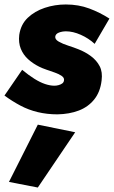

<svg xmlns="http://www.w3.org/2000/svg" viewBox="-21 -490 509 858"><path d="M78 -178 -1 -63Q33 -38 69.5 -18.5Q106 1 147.5 11Q189 21 236 21Q289 20 331 4Q373 -12 400 -45.5Q427 -79 433 -130Q438 -168 424.5 -194Q411 -220 385.5 -239Q360 -258 329 -270Q309 -278 284 -286Q259 -294 241.5 -304Q224 -314 226 -327Q228 -339 242.5 -344.5Q257 -350 274 -350Q305 -350 340 -334.5Q375 -319 402 -294L468 -407Q426 -434 378 -452Q330 -470 273 -470Q224 -470 179 -455Q134 -440 103 -410.5Q72 -381 65 -334Q61 -299 72 -272Q83 -245 104.5 -225.5Q126 -206 154 -192Q168 -185 187 -178.5Q206 -172 224.5 -165.5Q243 -159 255 -150.5Q267 -142 265 -131Q264 -122 257 -117Q250 -112 240.5 -109.5Q231 -107 222 -107Q203 -107 180.5 -114.5Q158 -122 132.5 -138Q107 -154 78 -178ZM148 67 19 323 148 348 315 101Z"/></svg>

Font: Jost ExtraBold
Style: Italic
Weight: 800
Italic angle: -5°
Version: Version 3.710